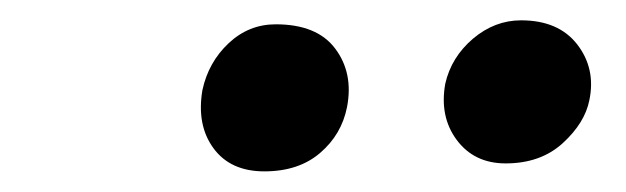

<svg xmlns="http://www.w3.org/2000/svg" viewBox="-20 -743 613 188"><path d="M475.1 -583Q444.3 -583 427.2 -606Q410.2 -628.9 416 -661.1Q421.9 -687 443.1 -705.1Q464.4 -723.1 490.2 -723.1Q526.9 -723.1 545.2 -699.5Q563.5 -675.8 557.1 -645Q552.7 -622.6 531 -602.8Q509.3 -583 475.1 -583ZM238.8 -575.2Q205.6 -575.2 189 -597.9Q172.4 -620.6 178.2 -654.8Q184.1 -682.1 203.9 -700.7Q223.6 -719.2 250 -719.2Q290.5 -719.2 308.3 -695.3Q326.2 -671.4 319.8 -638.2Q314.5 -611.3 293.5 -593.3Q272.5 -575.2 238.8 -575.2Z"/></svg>

Font: Shantell Sans Bouncy
Style: Italic
Weight: 400
Italic angle: -11.31°
Designer: Stephen Nixon, Anya Danilova, Shantell Martin
Foundry: Arrow Type
Version: Version 1.006;[9816181b4]